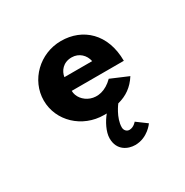

<svg xmlns="http://www.w3.org/2000/svg" viewBox="-76 -232 370 383"><g transform="rotate(-30 108.5 -40.0)"><path d="M146 -2C166 -7 182 -18 194 -37L154 -54C118 -18 78 -43 78 -70H198C198 -132 159 -167 109 -167C60 -167 20 -128 20 -81C20 -34 60 4 110 4H116C106 16 96 35 96 50C96 78 118 87 134 87C163 87 179 63 179 63L156 46C156 46 149 55 139 55C133 55 128 50 128 43C128 21 146 -2 146 -2ZM79 -101C81 -114 91 -128 111 -128C128 -128 140 -116 143 -101Z"/></g></svg>

Font: Hussar Tani
Style: Dwa
Weight: 700
Foundry: Cannot Into Space Fonts
Version: Version 0.92